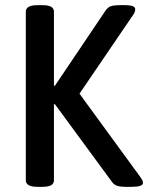

<svg xmlns="http://www.w3.org/2000/svg" viewBox="-20 -722 574 744"><path d="M127 2Q102 2 91 -4.5Q80 -11 80 -23V-677Q80 -689 91 -695.5Q102 -702 127 -702H143Q168 -702 178.5 -695.5Q189 -689 189 -677V-390H193L389 -681Q398 -694 409.5 -698Q421 -702 448 -702H462Q485 -702 494.5 -698Q504 -694 504 -686Q504 -681 502 -675Q500 -669 493 -660L288 -359L526 -33Q531 -25 532.5 -21Q534 -17 534 -13Q534 2 489 2H466Q446 2 434 -2Q422 -6 414 -17L193 -318H189V-23Q189 -11 178.5 -4.5Q168 2 143 2Z"/></svg>

Font: Asap Semi Condensed Medium
Style: Regular
Weight: 500
Width: 4
Designer: Pablo Cosgaya
Foundry: Omnibus-Type
Version: Version 3.001; ttfautohint (v1.8.4.7-5d5b)